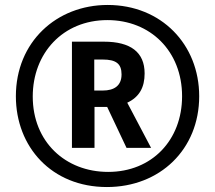

<svg xmlns="http://www.w3.org/2000/svg" viewBox="-20 -744 868 774"><path d="M411 10C625 10 783 -142 783 -356C783 -565 630 -724 414 -724C208 -724 44 -575 44 -356C44 -152 188 10 411 10ZM416 -51C244 -51 112 -172 112 -355C112 -529 233 -663 413 -663C586 -663 714 -538 714 -356C714 -180 593 -51 416 -51ZM270 -148H361V-313H412L490 -148H589L493 -330C542 -353 563 -392 563 -448C563 -534 506 -576 399 -576H270ZM394 -379H360V-504H394C448 -504 470 -487 470 -444C470 -399 441 -379 394 -379Z"/></svg>

Font: Noto Sans Myanmar ExtraCondensed SemiBold
Style: Regular
Weight: 600
Width: 2
Designer: Monotype Design Team
Foundry: Monotype Imaging Inc.
Version: Version 2.107